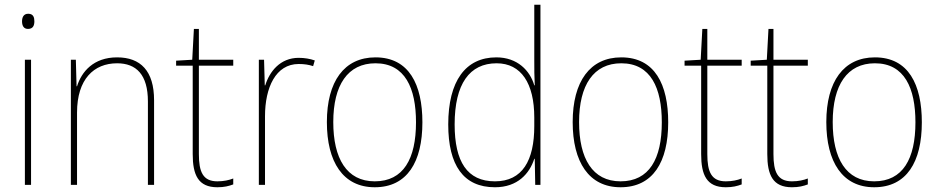

<svg xmlns="http://www.w3.org/2000/svg" viewBox="-20 -780 3964 810"><path d="M99 -722C79 -722 73 -706 73 -690C73 -673 79 -658 98 -658C119 -658 125 -672 125 -690C125 -706 121 -722 99 -722ZM111 -528H85V0H111Z M474 -538C374 -538 324 -477 305 -416H303L300 -528H279V0H305V-305C305 -446 376 -513 474 -513C555 -513 604 -465 604 -352V0H630V-357C630 -481 573 -538 474 -538Z M897 -15C836 -15 819 -55 819 -130V-503H964V-528H819V-658H798L791 -528L723 -524V-503H793V-130C793 -42 816 10 897 10C926 10 945 5 964 -2V-27C946 -20 924 -15 897 -15Z M1240 -536C1162 -536 1117 -478 1099 -420H1097L1094 -528H1072V0H1098V-290C1098 -410 1143 -510 1240 -510C1264 -510 1283 -507 1301 -501L1308 -525C1288 -532 1265 -536 1240 -536Z M1762 -264C1762 -423 1706 -538 1564 -538C1432 -538 1359 -436 1359 -265C1359 -97 1427 10 1561 10C1698 10 1762 -97 1762 -264ZM1386 -265C1386 -421 1447 -513 1564 -513C1689 -513 1735 -408 1735 -264C1735 -110 1682 -15 1561 -15C1442 -15 1386 -112 1386 -265Z M2068 10C2164 10 2214 -48 2234 -110H2236L2238 0H2260V-760H2234V-526C2234 -491 2234 -457 2236 -420H2234C2216 -482 2163 -538 2074 -538C1944 -538 1871 -438 1871 -255C1871 -83 1935 10 2068 10ZM2068 -15C1951 -15 1898 -98 1898 -255C1898 -426 1961 -513 2075 -513C2179 -513 2234 -428 2234 -284V-248C2234 -103 2184 -15 2068 -15Z M2799 -264C2799 -423 2743 -538 2601 -538C2469 -538 2396 -436 2396 -265C2396 -97 2464 10 2598 10C2735 10 2799 -97 2799 -264ZM2423 -265C2423 -421 2484 -513 2601 -513C2726 -513 2772 -408 2772 -264C2772 -110 2719 -15 2598 -15C2479 -15 2423 -112 2423 -265Z M3042 -15C2981 -15 2964 -55 2964 -130V-503H3109V-528H2964V-658H2943L2936 -528L2868 -524V-503H2938V-130C2938 -42 2961 10 3042 10C3071 10 3090 5 3109 -2V-27C3091 -20 3069 -15 3042 -15Z M3321 -15C3260 -15 3243 -55 3243 -130V-503H3388V-528H3243V-658H3222L3215 -528L3147 -524V-503H3217V-130C3217 -42 3240 10 3321 10C3350 10 3369 5 3388 -2V-27C3370 -20 3348 -15 3321 -15Z M3869 -264C3869 -423 3813 -538 3671 -538C3539 -538 3466 -436 3466 -265C3466 -97 3534 10 3668 10C3805 10 3869 -97 3869 -264ZM3493 -265C3493 -421 3554 -513 3671 -513C3796 -513 3842 -408 3842 -264C3842 -110 3789 -15 3668 -15C3549 -15 3493 -112 3493 -265Z"/></svg>

Font: Noto Sans Gujarati UI SemiCondensed Thin
Style: Regular
Weight: 100
Width: 4
Designer: Jelle Bosma - Monotype Design Team, Universal Thirst
Foundry: Monotype Imaging Inc.
Version: Version 2.106